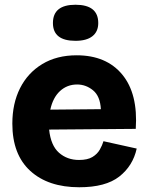

<svg xmlns="http://www.w3.org/2000/svg" viewBox="-20 -775 628 809"><path d="M314 14Q183 14 107.5 -55Q32 -124 32 -254Q32 -339 64.5 -403.5Q97 -468 158 -505Q219 -542 303 -542Q428 -542 495 -461Q562 -380 552 -232L187 -229Q194 -162 228.5 -131.5Q263 -101 313 -101Q349 -101 369.5 -113.5Q390 -126 400.5 -144.5Q411 -163 416 -180L556 -149Q540 -76 482.5 -31Q425 14 314 14ZM305 -419Q263 -419 233 -391.5Q203 -364 192 -313L405 -315Q402 -370 372 -394.5Q342 -419 305 -419ZM298 -603Q203 -603 203 -678Q203 -755 298 -755Q394 -755 394 -678Q394 -642 369.5 -622.5Q345 -603 298 -603Z"/></svg>

Font: Bricolage Grotesque 12pt ExtraBold
Style: Regular
Weight: 800
Designer: Mathieu Triay
Foundry: Atelier Triay
Version: Version 1.001; ttfautohint (v1.8.4.7-5d5b);gftools[0.9.33.de